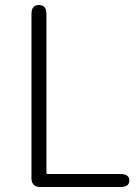

<svg xmlns="http://www.w3.org/2000/svg" viewBox="-20 -749 562 769"><path d="M142 0Q106 0 106 -36V-693Q106 -729 136 -729Q166 -729 166 -693V-57Q166 -52 171 -52H462Q498 -52 498 -26Q498 0 462 0Z"/></svg>

Font: Resource Han Rounded KR Light
Style: Regular
Weight: 300
Designer: Cyano Hao (round all glyphs); Ryoko NISHIZUKA 西塚涼子 (kana, bopomofo & ideographs); Paul D. Hunt (Latin, Greek & Cyrillic)
Foundry: Cyano Hao
Version: 0.990